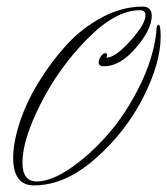

<svg xmlns="http://www.w3.org/2000/svg" viewBox="-20 -532 507 582"><path d="M454 -436Q454 -457 460.5 -457Q467 -457 467 -421Q467 -341 414 -236.5Q361 -132 269 -51Q177 30 83 30Q20 30 20 -54Q20 -100 39.5 -160Q59 -220 96 -281Q133 -342 180 -394Q227 -446 288.5 -479Q350 -512 412 -512Q440 -512 440 -484Q440 -443 392 -387Q344 -331 295 -331Q279 -331 279 -343Q279 -352 286 -361.5Q293 -371 299 -371Q305 -371 305 -364L303 -357Q330 -358 375.5 -408.5Q421 -459 421 -486Q421 -501 404 -501Q330 -501 244 -413.5Q158 -326 103 -217Q48 -108 48 -39Q48 18 91.5 18Q135 18 193.5 -22Q252 -62 306.5 -124Q361 -186 403 -270.5Q445 -355 454 -436Z"/></svg>

Font: Herr Von Muellerhoff
Style: Regular
Weight: 400
Version: Version 1.000